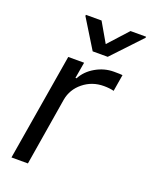

<svg xmlns="http://www.w3.org/2000/svg" viewBox="-143 -842 726 920"><g transform="rotate(20 220.0 -382.0)"><path d="M31.2 0 122.2 -545.5H203.1L188.9 -463.1H194.6Q215.9 -503.6 259.6 -528.8Q303.3 -554 352.3 -554Q386.4 -554 396.3 -552.6L382.1 -467.3Q359.4 -473 331 -473Q271.3 -473 226.4 -436.8Q181.5 -400.6 171.9 -345.2L115.1 0ZM212.4 -764.2 269.9 -664.8 360.1 -764.2H439.6L438.9 -758.5L299.7 -610.8H223L132.1 -758.5L132.8 -764.2Z"/></g></svg>

Font: Karasuma Gothic
Style: Italic
Weight: 400
Italic angle: -9.39999°
Designer: Rasmus Andersson / Ryoko Nishizuka
Foundry: Genbu
Version: Version 1.00